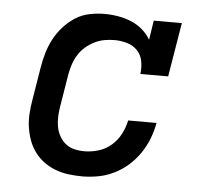

<svg xmlns="http://www.w3.org/2000/svg" viewBox="-44 -585 689 640"><g transform="rotate(5 300.0 -265.0)"><path d="M253 8Q230 8 207 5Q184 2 163 -6Q142 -14 124.5 -27Q107 -40 94 -57.5Q81 -75 73.5 -95.5Q66 -116 62.5 -138.5Q59 -161 60.5 -184.5Q62 -208 66 -231L84 -341Q88 -366 95 -390Q102 -414 114 -437Q126 -460 144 -480Q162 -500 184 -514Q206 -528 231.5 -533Q257 -538 281 -538Q304 -538 327 -534Q350 -530 370.5 -521.5Q391 -513 408 -498.5Q425 -484 436 -465L446 -530H540L510 -349H417Q420 -371 416 -392Q412 -413 398 -427.5Q384 -442 363.5 -448Q343 -454 322 -454Q305 -454 288 -451Q271 -448 255 -440Q239 -432 225 -420Q211 -408 201.5 -392.5Q192 -377 186.5 -360.5Q181 -344 178 -327L160 -217Q157 -200 156.5 -182.5Q156 -165 159 -149Q162 -133 170 -118.5Q178 -104 190.5 -94Q203 -84 219.5 -80Q236 -76 253 -76Q276 -76 300 -83Q324 -90 343 -106.5Q362 -123 373.5 -145Q385 -167 390 -191H485Q480 -164 470 -138Q460 -112 444 -88.5Q428 -65 406.5 -46Q385 -27 359.5 -14.5Q334 -2 307 3Q280 8 253 8Z"/></g></svg>

Font: Iosevka Curly Slab MdExObl
Style: Regular
Weight: 500
Width: 7
Italic angle: -9°
Monospace: yes
Designer: Belleve Invis
Foundry: Belleve Invis
Version: Version 11.1.0; ttfautohint (v1.8.3)